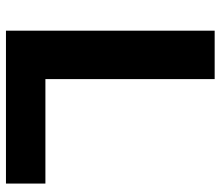

<svg xmlns="http://www.w3.org/2000/svg" viewBox="-68 -672 740 644"><g transform="rotate(90 302.0 -350.0)"><path d="M82.9 0V-700H245.3V-132.3H595.7V0Z"/></g></svg>

Font: Montserrat Thin
Style: Regular
Weight: 100
Designer: Julieta Ulanovsky
Foundry: Julieta Ulanovsky
Version: Version 9.000